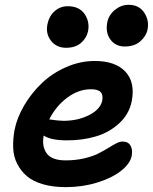

<svg xmlns="http://www.w3.org/2000/svg" viewBox="-20 -766 634 796"><path d="M497.1 -573.2Q459 -573.2 437.7 -602.1Q416.5 -630.9 424.8 -673.8Q431.2 -704.6 456.8 -725.3Q482.4 -746.1 513.2 -746.1Q556.2 -746.1 577.6 -714.1Q599.1 -682.1 591.8 -644Q585.9 -615.7 561.5 -594.5Q537.1 -573.2 497.1 -573.2ZM253.9 -567.9Q213.9 -567.9 191.2 -597.4Q168.5 -627 176.8 -666Q183.6 -699.2 206.5 -719.7Q229.5 -740.2 261.2 -740.2Q308.1 -740.2 330.3 -708.5Q352.5 -676.8 345.2 -637.2Q338.9 -607.9 315.7 -587.9Q292.5 -567.9 253.9 -567.9ZM252.9 9.8Q199.2 9.8 158 -2.2Q116.7 -14.2 91.6 -35.6Q66.4 -57.1 51.3 -86.9Q36.1 -116.7 34.7 -151.9Q33.2 -187 40 -226.1Q50.3 -278.3 80.6 -329.6Q110.8 -380.9 154.1 -421.9Q197.3 -462.9 254.9 -488Q312.5 -513.2 373 -513.2Q458.5 -513.2 500 -468.8Q541.5 -424.3 525.9 -345.2Q514.6 -291.5 473.6 -254.2Q432.6 -216.8 377.4 -200.4Q322.3 -184.1 257.8 -184.1Q190.9 -184.1 161.1 -204.1Q152.8 -158.7 173.8 -129.9Q194.8 -101.1 252 -101.1Q292.5 -101.1 327.6 -109.1Q362.8 -117.2 385.7 -128.7Q408.7 -140.1 427.2 -151.6Q445.8 -163.1 460.9 -171.1Q476.1 -179.2 487.8 -179.2Q511.7 -179.2 521.2 -162.1Q530.8 -145 525.9 -119.1Q519 -86.9 481.4 -57.4Q443.8 -27.8 382.6 -9Q321.3 9.8 252.9 9.8ZM356.9 -396Q305.7 -396 258.8 -361.1Q211.9 -326.2 184.1 -271Q223.6 -265.1 243.2 -265.1Q302.2 -265.1 348.9 -288.6Q395.5 -312 403.8 -348.1Q408.2 -372.6 397.2 -384.3Q386.2 -396 356.9 -396Z"/></svg>

Font: Shantell Sans Normal
Style: Italic
Weight: 600
Italic angle: -11.31°
Designer: Stephen Nixon, Anya Danilova, Shantell Martin
Foundry: Arrow Type
Version: Version 1.006;[559af2be0]